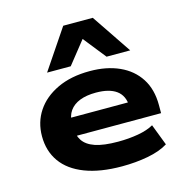

<svg xmlns="http://www.w3.org/2000/svg" viewBox="-114 -886 971 1004"><g transform="rotate(-15 371.5 -384.0)"><path d="M425 11Q307 11 225 -20.5Q143 -52 101.5 -110.5Q60 -169 60 -249Q60 -325 99.5 -384.5Q139 -444 213 -479Q287 -514 389 -514Q480 -514 548.5 -483Q617 -452 655 -393Q693 -334 693 -249V-205H201V-304H562L542 -283Q540 -341 501.5 -369Q463 -397 391 -397Q340 -397 304 -383Q268 -369 248.5 -341.5Q229 -314 229 -273V-256Q229 -211 249 -180.5Q269 -150 314.5 -134.5Q360 -119 438 -119Q496 -119 547 -128Q598 -137 631 -156L675 -41Q632 -14 565.5 -1.5Q499 11 425 11ZM172 -564 317 -779H477L622 -564H494L397 -686L300 -564Z"/></g></svg>

Font: Nunito Sans 7pt Expanded ExtraBold
Style: Regular
Weight: 800
Width: 7
Designer: Vernon Adams
Foundry: Vernon Adams
Version: Version 3.101;gftools[0.9.27]